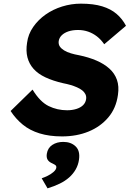

<svg xmlns="http://www.w3.org/2000/svg" viewBox="-20 -736 709 1050"><path d="M319 10Q250 10 196.5 -6.5Q143 -23 104.5 -54.5Q66 -86 38 -129L158 -246Q199 -179 246 -156Q293 -133 347 -133Q374 -133 397 -140Q420 -147 434 -160.5Q448 -174 451 -194Q453 -209 447 -221Q441 -233 429.5 -242Q418 -251 401 -258.5Q384 -266 365 -271.5Q346 -277 325 -281Q269 -294 228.5 -313Q188 -332 163.5 -359.5Q139 -387 130 -422.5Q121 -458 128 -502Q134 -549 161.5 -588.5Q189 -628 229.5 -656.5Q270 -685 320 -700.5Q370 -716 422 -716Q491 -716 538.5 -701.5Q586 -687 617.5 -660Q649 -633 669 -595L550 -494Q532 -520 510 -537Q488 -554 462 -563Q436 -572 407 -572Q377 -572 354.5 -564.5Q332 -557 318 -543.5Q304 -530 301 -511Q299 -494 307 -482Q315 -470 330.5 -460.5Q346 -451 367.5 -444.5Q389 -438 412 -434Q465 -423 507 -405Q549 -387 578 -361Q607 -335 619.5 -299.5Q632 -264 625 -217Q615 -144 572 -93.5Q529 -43 464 -16.5Q399 10 319 10ZM240 294 208 239Q223 234 240.5 225.5Q258 217 272 205Q286 193 288 181Q289 173 284.5 168.5Q280 164 267 158Q248 150 240.5 137.5Q233 125 236 105Q241 73 266 56.5Q291 40 326 40Q368 40 393.5 64.5Q419 89 412 137Q408 166 394 190.5Q380 215 358 234.5Q336 254 306 268.5Q276 283 240 294Z"/></svg>

Font: Lexend
Style: Bold Italic
Weight: 700
Italic angle: -8.13011°
Designer: Bonnie Shaver-Troup, Thomas Jockin
Foundry: Lexend
Version: Version 1.007